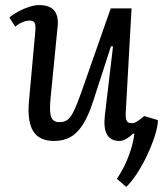

<svg xmlns="http://www.w3.org/2000/svg" viewBox="-20 -541 646 756"><path d="M17 -472Q32 -485 52.5 -496Q73 -507 95 -514Q117 -521 134 -521Q175 -521 193 -500Q211 -479 207 -438L179 -153Q174 -101 181.5 -80.5Q189 -60 214 -60Q233 -60 245.5 -69Q258 -78 270.5 -103.5Q283 -129 300 -177L416 -508H498L475 -96Q474 -75 479 -65.5Q484 -56 497 -56Q508 -56 517 -61Q526 -66 548 -84L602 -68Q601 -41 589 -4Q577 33 559 71Q541 109 519.5 142Q498 175 477 195L440 163Q457 139 471.5 108.5Q486 78 496 45.5Q506 13 509 -14L504 -15Q491 -2 477 6Q463 14 451 14Q416 14 401.5 -11Q387 -36 393 -88L425 -358L417 -359L346 -140Q328 -85 306.5 -51Q285 -17 257.5 -1.5Q230 14 193 14Q135 14 111 -24Q87 -62 94 -142L119 -417Q121 -442 116.5 -451Q112 -460 96 -460Q83 -460 68 -453.5Q53 -447 40 -436Z"/></svg>

Font: Literata
Style: Italic
Weight: 400
Italic angle: -2°
Designer: Latin by Veronika Burian and Jose Scaglione. Greek by Irene Vlachou. Cyrillic by Vera Evstafieva
Foundry: TypeTogether
Version: Version 3.103;gftools[0.9.29]